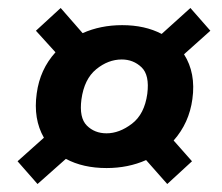

<svg xmlns="http://www.w3.org/2000/svg" viewBox="-20 -539 557 481"><path d="M74 -78 24 -135 90 -194Q63 -241 72 -305Q80 -365 119 -408L70 -462L132 -519L187 -456Q232 -476 286 -476Q343 -476 385 -454L457 -519L507 -462L441 -403Q471 -356 462 -291Q454 -231 415 -187L461 -135L399 -78L346 -138Q301 -118 247 -118Q188 -118 145 -141ZM247 -205Q279 -205 310.5 -229Q342 -253 349 -304Q355 -351 334.5 -370.5Q314 -390 285 -390Q251 -390 221 -365.5Q191 -341 184 -290Q178 -244 197.5 -224.5Q217 -205 247 -205Z"/></svg>

Font: Host Grotesk Black
Style: Italic
Weight: 900
Italic angle: -8°
Designer: Doğukan Karapınar based on Poppins by Indian Type Foundry, Jonny Pinhorn
Foundry: Element Type
Version: Version 1.000; ttfautohint (v1.8.4.7-5d5b);gftools[0.9.33]